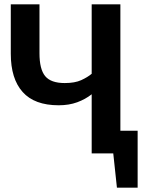

<svg xmlns="http://www.w3.org/2000/svg" viewBox="-20 -711 674 890"><path d="M538 -105H618V159H522L505 0H405V-274Q376 -251 338 -237Q300 -223 252 -223Q140 -223 85 -284.5Q30 -346 30 -462V-691H163V-464Q163 -390 189.5 -358Q216 -326 280 -326Q327 -326 356.5 -339.5Q386 -353 405 -369V-691H538Z"/></svg>

Font: Qnwhxotralxmqkhsjrfbfhwcoqn
Style: Regular
Weight: 500
Designer: Carrois Corporate & Edenspiekermann
Foundry: Carrois Corporate GbR & Edenspiekermann AG
Version: Version 2.001